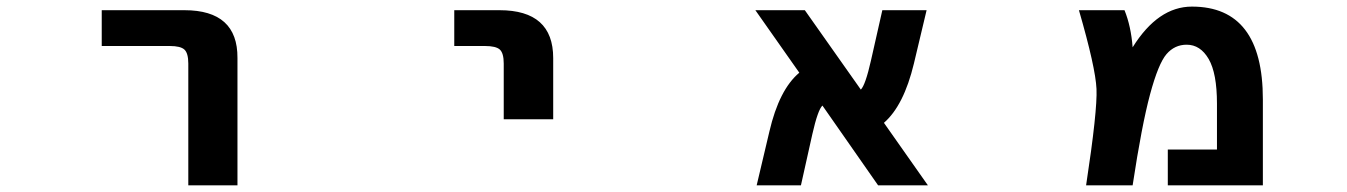

<svg xmlns="http://www.w3.org/2000/svg" viewBox="-20 -554 4040 576"><path d="M285.2 -416V-523.4H533.2Q693.4 -523.4 692.4 -379.9V2H544.9V-363.3Q544.9 -394.5 533.2 -405.3Q521.5 -416 489.3 -416Z M1342.8 -416V-523.4H1478.5Q1639.6 -523.4 1639.6 -379.9V-196.3H1491.2V-363.3Q1491.2 -394.5 1479.5 -405.3Q1467.8 -416 1434.6 -416Z M2763.7 2H2614.3L2447.3 -237.3Q2433.6 -224.6 2417 -151.4L2382.8 2H2250L2288.1 -159.2Q2317.4 -285.2 2377.9 -335.9L2246.1 -523.4H2394.5L2562.5 -285.2Q2576.2 -298.8 2592.8 -372.1L2627 -523.4H2759.8L2721.7 -363.3Q2691.4 -237.3 2631.8 -185.5Z M3377.9 -412.1Q3454.1 -534.2 3555.7 -534.2Q3768.6 -534.2 3768.6 -255.9V2H3483.4V-105.5H3630.9V-243.2Q3630.9 -334 3606 -377Q3581.1 -419.9 3540 -419.9Q3503.9 -419.9 3479.5 -391.6Q3455.1 -363.3 3430.2 -271Q3405.3 -178.7 3377.9 2H3238.3Q3272.5 -222.7 3269.5 -287.1Q3266.6 -351.6 3216.8 -523.4H3353.5Q3373 -475.6 3377.9 -412.1Z"/></svg>

Font: GenEi Gothic M Regular
Style: Bold
Weight: 700
Designer: o_tamon (Modified); [Source Han Sans]
Ryoko NISHIZUKA  (kana & ideographs); Paul D. Hunt (Latin, Greek & Cyrillic); Wenl
Version: Version 1.1a;Original Version 1.004